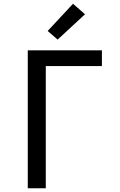

<svg xmlns="http://www.w3.org/2000/svg" viewBox="-20 -1003 640 1023"><path d="M128 0V-735H523V-651H224V0ZM287 -792 234 -838 369 -983 433 -927Z"/></svg>

Font: Iosevka Fixed Curly Md Ex
Style: Regular
Weight: 500
Width: 7
Monospace: yes
Designer: Belleve Invis
Foundry: Belleve Invis
Version: Version 30.1.2